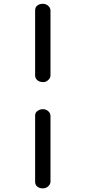

<svg xmlns="http://www.w3.org/2000/svg" viewBox="-20 -865 457 1025"><path d="M179.7 -436.5Q167.5 -447.3 167.5 -461.9V-810.1Q167.5 -826.2 179.2 -835.4Q190.9 -844.7 208.3 -844.7Q225.6 -844.7 237.5 -833.7Q249.5 -822.8 249.5 -808.6V-462.9Q249.5 -448.7 237.5 -437.7Q225.6 -426.8 212.4 -426.8Q199.2 -426.8 192.4 -429.4Q185.5 -432.1 179.7 -436.5ZM167.5 -247.6Q167.5 -262.2 176.8 -270Q191.4 -282.2 208.5 -282.2Q225.6 -282.2 237.5 -271.5Q249.5 -260.7 249.5 -246.6V104.5Q249.5 118.7 237.5 129.6Q225.6 140.6 208.3 140.6Q190.9 140.6 179.2 131.3Q167.5 122.1 167.5 105.5Z"/></svg>

Font: Stoke
Style: Regular
Weight: 400
Designer: Nicole Fally
Foundry: Nicole Fally
Version: Version 1.002